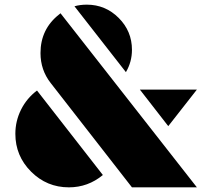

<svg xmlns="http://www.w3.org/2000/svg" viewBox="-20 -805 872 825"><path d="M547 -591Q547 -539 521 -495L300 -778Q324 -785 353 -785Q433 -785 490 -728Q547 -671 547 -591ZM46 -230Q46 -285 70.5 -334Q95 -383 139 -416L422 -53Q358 0 276 0Q181 0 113.5 -67.5Q46 -135 46 -230ZM234 -743 240 -748 826 0H547L198 -448Q154 -504 154 -577Q154 -680 234 -743ZM826 -420 703 -263 581 -420Z"/></svg>

Font: GENAU
Style: Stencil
Weight: 700
Version: Version 0.8